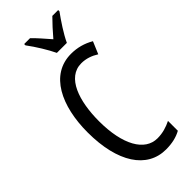

<svg xmlns="http://www.w3.org/2000/svg" viewBox="-300 -989 1046 1046"><g transform="rotate(-45 223.0 -466.5)"><path d="M238 -783H315C336 -829 378 -892 408 -933V-943H363C329 -908 311 -889 277 -849C247 -883 216 -920 191 -943H146V-933C181 -886 217 -827 238 -783ZM292 -649C329 -649 362 -637 392 -618L422 -689C381 -713 337 -725 289 -725C128 -725 50 -561 50 -358C50 -127 141 10 287 10C333 10 372 1 404 -17V-93C372 -77 337 -66 297 -66C199 -66 137 -176 137 -357C137 -512 182 -649 292 -649Z"/></g></svg>

Font: Noto Sans Gurmukhi UI ExtraCondensed
Style: Regular
Weight: 400
Width: 2
Designer: Jelle Bosma - Monotype Design Team
Foundry: Monotype Imaging Inc.
Version: Version 2.004